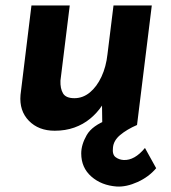

<svg xmlns="http://www.w3.org/2000/svg" viewBox="-20 -457 624 702"><path d="M407 225Q351 221 314 188.5Q277 156 277 104Q277 72 297 37Q317 2 376 -20L477 0H354L353 -71Q335 -44 309.5 -23Q284 -2 251.5 9.5Q219 21 180 21Q121 21 85.5 -15.5Q50 -52 55 -110L95 -437H235L201 -162Q200 -133 210.5 -115.5Q221 -98 252 -98Q283 -98 308.5 -119Q334 -140 351 -176.5Q368 -213 373 -259L395 -437H535L481 0Q444 16 419.5 36.5Q395 57 393 83Q390 108 402.5 117.5Q415 127 432 128Q452 129 471.5 118Q491 107 510 84L551 158Q524 190 483 208.5Q442 227 407 225Z"/></svg>

Font: Josefin Sans Thin
Style: Bold Italic
Weight: 700
Italic angle: -7°
Version: Version 2.000